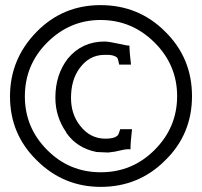

<svg xmlns="http://www.w3.org/2000/svg" viewBox="-20 -712 788 749"><path d="M449 -208H495Q489 -156 489 -129Q477 -132 449 -125Q431 -120 402 -117L357 -119Q280 -134 238 -195H239Q196 -256 196 -331Q196 -421 245 -484Q300 -550 388 -550Q404 -550 445 -541Q474 -534 485 -534Q485 -510 491 -460H445Q441 -480 438 -486Q424 -500 386 -498Q327 -497 290 -445Q257 -400 257 -330Q257 -266 293 -221Q332 -171 391 -171Q427 -171 439 -184V-183Q443 -188 449 -208ZM582 -547Q494 -634 372 -634Q252 -634 164 -546Q77 -459 77 -336Q77 -214 164 -127Q250 -40 373 -40Q496 -40 583 -127Q671 -215 671 -337Q671 -459 582 -547ZM624 -86Q521 17 373 17Q227 17 123 -87Q19 -189 19 -336Q19 -482 123 -588Q225 -692 372 -692Q521 -692 624 -589Q729 -486 729 -337Q729 -188 624 -86Z"/></svg>

Font: GFS Neohellenic Rg
Style: Bold Italic
Weight: 700
Italic angle: -12°
Designer: Designed by Takis Katsoulidis and George D. Matthiopoulos.
Foundry: Designed by Takis Katsoulidis and George D. Matthiopoulos.
Version: Version 1.0